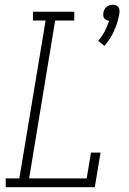

<svg xmlns="http://www.w3.org/2000/svg" viewBox="-20 -784 540 804"><path d="M417 -592 391 -613Q407 -631 418.5 -653Q430 -675 437 -697Q431 -698 425.5 -700.5Q420 -703 416.5 -707.5Q413 -712 412.5 -718Q412 -724 413 -731Q414 -737 417 -743.5Q420 -750 426 -755Q432 -760 438.5 -762Q445 -764 452 -764Q459 -764 465 -762Q471 -760 475 -755Q479 -750 480 -743.5Q481 -737 480 -730V-729L478 -717Q471 -683 456 -651Q441 -619 417 -592ZM4 0V-37H61L171 -698H118V-735H291V-698H211L102 -37H343L361 -145H401L377 0Z"/></svg>

Font: Iosevka Slab XLtObl
Style: Regular
Weight: 200
Italic angle: -9°
Monospace: yes
Designer: Belleve Invis
Foundry: Belleve Invis
Version: Version 11.1.1; ttfautohint (v1.8.3)